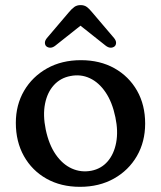

<svg xmlns="http://www.w3.org/2000/svg" viewBox="-20 -714 626 746"><path d="M294.5 -480.2Q368.6 -480.2 424.8 -448.7Q480.9 -417.1 512.5 -361.7Q544 -306.2 544 -233.9Q544 -163.3 511.9 -107.7Q479.7 -52.1 422.6 -20.1Q365.5 11.9 290.7 11.9Q216.8 11.9 160.6 -19.7Q104.5 -51.3 73 -107.4Q41.5 -163.5 41.5 -236.7Q41.5 -306.2 73.6 -361.3Q105.8 -416.3 162.8 -448.3Q219.8 -480.2 294.5 -480.2ZM334.7 -50.6Q373.2 -58.1 398 -86.6Q422.8 -115.1 431.3 -159.6Q439.8 -204 428.3 -258.6Q416.3 -316.8 390.3 -355.2Q364.3 -393.7 329 -410.1Q293.8 -426.6 253.6 -418.6Q214.9 -411.3 189.3 -383.2Q163.7 -355.1 155 -310.9Q146.2 -266.7 157.6 -211Q169.9 -152.2 196.4 -113.9Q222.9 -75.5 258.9 -59.3Q294.8 -43.1 334.7 -50.6ZM312.7 -630H272.8L390.3 -536.8Q400.3 -529 409.5 -528.7Q418.6 -528.5 425.3 -533.9Q430.6 -538.5 431 -547.3Q431.3 -556.1 423.2 -566.1L337.6 -666.7Q327 -679.8 317.3 -687Q307.5 -694.2 293.2 -694.2Q278.9 -694.2 268.8 -687Q258.8 -679.8 247.9 -666.7L162.3 -566.1Q154.2 -556.1 154.5 -547.3Q154.9 -538.5 160.2 -533.9Q166.9 -528.5 176.2 -528.7Q185.4 -529 195.2 -536.8Z"/></svg>

Font: Fraunces SuperSoft 9pt
Style: Regular
Weight: 900
Version: Version 1.000;[b76b70a41]